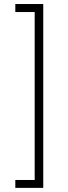

<svg xmlns="http://www.w3.org/2000/svg" viewBox="-20 -788 336 949"><path d="M55.7 140.6V101.6H151.4V-728.5H55.7V-768.1H193.8V140.6Z"/></svg>

Font: Inter 24pt ExtraLight
Style: Regular
Weight: 250
Designer: Rasmus Andersson
Foundry: rsms
Version: Version 4.001;git-66647c0bb